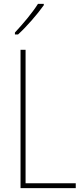

<svg xmlns="http://www.w3.org/2000/svg" viewBox="-20 -971 431 991"><path d="M206 -944V-951H176C144 -901 102 -852 57 -803V-793H73C116 -832 172 -896 206 -944ZM86 0H371V-25H112V-714H86Z"/></svg>

Font: Noto Sans Hebrew Condensed Thin
Style: Regular
Weight: 100
Width: 3
Designer: Monotype Design Team
Foundry: Monotype Imaging Inc.
Version: Version 2.004